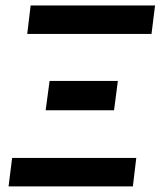

<svg xmlns="http://www.w3.org/2000/svg" viewBox="-20 -668 576 688"><path d="M535.6 -648.4 522.9 -546.4H77.6L89.8 -648.4ZM468.3 -102.1 456.1 0H10.7L23.4 -102.1ZM157.7 -377.9H402.3L388.7 -272.9H143.6Z"/></svg>

Font: Carlito
Style: Bold Italic
Weight: 700
Italic angle: -7°
Designer: Lukasz Dziedzic
Foundry: tyPoland Lukasz Dziedzic
Version: Version 1.104